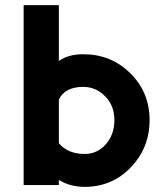

<svg xmlns="http://www.w3.org/2000/svg" viewBox="-20 -720 627 747"><path d="M209 -700V-483Q246 -509 304 -509Q412 -509 487 -435Q562 -361 562 -253Q562 -145 489 -69Q416 7 310 7Q252 7 209 -20V0H72V-700ZM209 -333V-163Q244 -121 310 -121Q358 -121 391.5 -158.5Q425 -196 425 -253Q425 -309 389 -345.5Q353 -382 304 -382Q233 -382 209 -333Z"/></svg>

Font: LilGrotesk Bold
Style: Regular
Weight: 700
Designer: BSozoo
Foundry: BSozoo
Version: Version 1.001;PS 001.001;hotconv 1.0.70;makeotf.lib2.5.58329